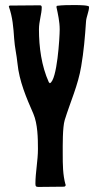

<svg xmlns="http://www.w3.org/2000/svg" viewBox="-20 -739 387 759"><path d="M216 -623C216 -592 206 -421 177 -410L173 -414C144 -478 134 -553 134 -623C134 -655 145 -684 145 -710C145 -715 143 -718 138 -718L18 -717L15 -714V-713C30 -671 33 -630 36 -586C38 -553 46 -521 49 -489C56 -418 84 -353 112 -289C129 -249 130 -193 130 -150C130 -104 120 -57 120 -13C120 -3 122 0 132 0L233 -1C237 -1 240 -5 240 -9H239C228 -49 228 -89 228 -131C228 -164 227 -236 236 -265C258 -336 289 -403 301 -477C311 -535 316 -593 320 -653C321 -673 332 -693 332 -712C332 -718 299 -719 275 -719C252 -719 228 -719 205 -716L203 -712C209 -684 216 -653 216 -623Z"/></svg>

Font: DisSenso
Style: Regular
Weight: 400
Version: Version 1.150